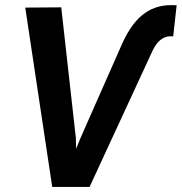

<svg xmlns="http://www.w3.org/2000/svg" viewBox="-20 -741 720 761"><path d="M280.8 -192.9 281.7 -151.4 300.3 -196.8 455.6 -548.3Q493.7 -640.1 542.7 -680.4Q591.8 -720.7 657.7 -720.7L680.2 -720.2L666.5 -596.7L654.3 -597.2Q610.4 -595.7 584 -538.6L335 0H187L80.1 -710.9L222.7 -711.9Z"/></svg>

Font: RobotoInd
Style: Bold Italic
Weight: 700
Italic angle: -12°
Designer: Google
Version: Version 2.001150; 2014